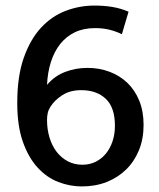

<svg xmlns="http://www.w3.org/2000/svg" viewBox="-20 -660 571 690"><path d="M319 -640Q354 -640 384 -635Q414 -630 442 -618L418 -537Q398 -547 374 -553Q350 -559 322 -559Q280 -559 249 -544Q218 -529 196.5 -502Q175 -475 163 -437.5Q151 -400 149 -355Q176 -387 214 -401.5Q252 -416 294 -416Q337 -416 374 -402Q411 -388 438 -362Q465 -336 480.5 -298Q496 -260 496 -211Q496 -161 479.5 -120.5Q463 -80 433.5 -51Q404 -22 363.5 -6Q323 10 274 10Q231 10 189.5 -6Q148 -22 115 -58Q82 -94 62 -151Q42 -208 42 -290Q42 -386 65.5 -452.5Q89 -519 127.5 -560.5Q166 -602 216 -621Q266 -640 319 -640ZM149 -229Q149 -195 158 -165.5Q167 -136 183.5 -114.5Q200 -93 223.5 -80.5Q247 -68 276 -68Q303 -68 324.5 -79Q346 -90 361 -108.5Q376 -127 384.5 -152.5Q393 -178 393 -208Q393 -274 360 -305Q327 -336 272 -336Q232 -336 204 -318Q176 -300 161 -276Q154 -265 151.5 -253.5Q149 -242 149 -229Z"/></svg>

Font: Ek Mukta Medium
Style: Regular
Weight: 500
Designer: Girish Dalvi and Yashodeep Gholap
Foundry: Ek Type
Version: Version 2.538;PS 1.002;hotconv 16.6.51;makeotf.lib2.5.65220;